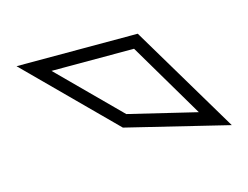

<svg xmlns="http://www.w3.org/2000/svg" viewBox="-54 -810 366 283"><g transform="rotate(-15 129.0 -669.0)"><path d="M-13 -752 115 -624 271 -586 172 -752ZM35 -732H161L229 -617L125 -642Z"/></g></svg>

Font: Charger Pro
Style: Ol
Weight: 900
Designer: Jasper
Foundry: Cannot Into Space Fonts
Version: Version 1.09